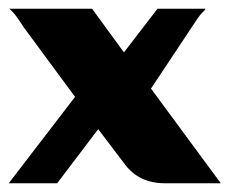

<svg xmlns="http://www.w3.org/2000/svg" viewBox="-26 -420 526 440"><path d="M-6 0 146 -198 28 -358Q21 -369 12.5 -381Q4 -393 -5 -400H185L258 -300L335 -400H445Q444 -397 439 -392.5Q434 -388 427 -378L320 -217L480 0H353Q322 0 299 -11Q276 -22 259 -45L199 -124L105 0Z"/></svg>

Font: r_Genos
Style: Bold
Weight: 700
Designer: Robert E. Leuschke
Foundry: Robert E. Leuschke
Version: Version 2.000;June 29, 2024;FontCreator 14.0.0.2814 32-bit